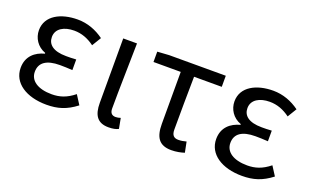

<svg xmlns="http://www.w3.org/2000/svg" viewBox="-69 -874 1944 1205"><g transform="rotate(20 903.5 -272.0)"><path d="M281 13C356 13 413 -4 478 -54L439 -115C388 -74 343 -60 290 -60C198 -60 143 -97 143 -157C143 -218 188 -250 277 -250C304 -250 330 -249 361 -247V-318C335 -316 315 -316 294 -316C206 -316 169 -350 169 -399C169 -455 221 -484 288 -484C338 -484 382 -467 424 -436L461 -497C410 -534 351 -557 285 -557C174 -557 78 -509 78 -411C78 -360 108 -310 164 -290V-285C103 -269 51 -228 51 -150C51 -49 147 13 281 13Z M696 13C727 13 746 8 762 0L749 -69C737 -65 726 -63 716 -63C693 -63 678 -75 678 -106C678 -237 683 -396 685 -543H593V-113C593 -32 621 13 696 13Z M1115 13C1149 13 1180 6 1202 -1L1188 -71C1170 -66 1153 -63 1135 -63C1105 -63 1090 -78 1090 -116C1090 -226 1091 -346 1093 -469H1278V-543H900L822 -538V-469H1004V-122C1004 -34 1033 13 1115 13Z M1587 13C1662 13 1719 -4 1784 -54L1745 -115C1694 -74 1649 -60 1596 -60C1504 -60 1449 -97 1449 -157C1449 -218 1494 -250 1583 -250C1610 -250 1636 -249 1667 -247V-318C1641 -316 1621 -316 1600 -316C1512 -316 1475 -350 1475 -399C1475 -455 1527 -484 1594 -484C1644 -484 1688 -467 1730 -436L1767 -497C1716 -534 1657 -557 1591 -557C1480 -557 1384 -509 1384 -411C1384 -360 1414 -310 1470 -290V-285C1409 -269 1357 -228 1357 -150C1357 -49 1453 13 1587 13Z"/></g></svg>

Font: DAIFUKU Sans JP
Style: Regular
Weight: 400
Designer: Original font ‘Source Han Sans JP’ : Ryoko NISHIZUKA  (kana, bopomofo & ideographs); Paul D. Hunt (Latin, Greek & Cyrill
Foundry: Daifuku
Version: Version 1.001